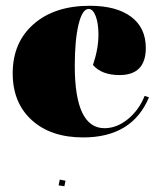

<svg xmlns="http://www.w3.org/2000/svg" viewBox="-20 -532 554 665"><path d="M268 -56Q156 -56 90 -116Q24 -176 24 -278Q24 -385 96.5 -448.5Q169 -512 291 -512Q383 -512 434 -474Q485 -436 485 -366Q485 -272 394 -272Q332 -272 302 -307Q321 -363 321 -412Q321 -451 311.5 -476Q302 -501 287 -501Q265 -501 252 -447Q239 -393 239 -304Q239 -88 342 -88Q384 -88 422.5 -119Q461 -150 481 -200L496 -195Q438 -56 268 -56ZM183 110 187 90 207 94 203 113Z"/></svg>

Font: Arapey Black-Display
Style: Regular
Weight: 900
Designer: Eduardo Rodriguez Tunni
Foundry: Eduardo Rodriguez Tunni
Version: Version 4.000